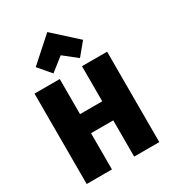

<svg xmlns="http://www.w3.org/2000/svg" viewBox="-238 -1165 1203 1317"><g transform="rotate(-30 363.5 -506.0)"><path d="M631 13H432V-274H256V13H56V-703H256V-425H432V-703H631ZM343 -841 238 -758 154 -856 343 -1025 529 -856 448 -758Z"/></g></svg>

Font: Repo Black
Style: Regular
Weight: 900
Designer: Stefan Peev
Foundry: Context Ltd
Version: Version 1.502